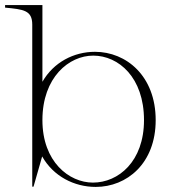

<svg xmlns="http://www.w3.org/2000/svg" viewBox="-33 -720 692 756"><path d="M94 -623V15H99L133 -104C177 -26 259 16 344 16C466 16 580 -76 580 -247C580 -421 464 -516 341 -516C258 -516 178 -475 134 -398V-700H-13V-690C59 -683 94 -680 94 -623ZM333 -1C239 -1 134 -83 134 -247C134 -416 239 -501 334 -501C434 -501 534 -415 534 -247C534 -84 433 -1 333 -1Z"/></svg>

Font: Sprat Thin
Style: Regular
Weight: 100
Designer: Ethan Nakache
Foundry: Collletttivo
Version: Version 2.000;Glyphs 3.2 (3217)